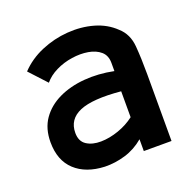

<svg xmlns="http://www.w3.org/2000/svg" viewBox="-97 -601 703 703"><g transform="rotate(-20 254.0 -249.5)"><path d="M197 5Q124 2 82 -37Q40 -76 40 -147Q40 -200 65.5 -236.5Q91 -273 135 -294Q179 -315 234.5 -319.5Q290 -324 349 -312V-344Q349 -373 330.5 -389Q312 -405 282.5 -410Q253 -415 219.5 -410Q186 -405 156.5 -390.5Q127 -376 109 -354L48 -420Q83 -457 132.5 -478Q182 -499 235.5 -503Q289 -507 336.5 -493.5Q384 -480 417 -448Q450 -419 454 -370Q458 -321 458 -260V0H350V-46Q317 -18 277 -6Q237 6 197 5ZM347 -133V-234Q238 -244 187.5 -222.5Q137 -201 137 -148Q137 -115 159.5 -100.5Q182 -86 215.5 -86.5Q249 -87 284.5 -99.5Q320 -112 347 -133Z"/></g></svg>

Font: Kulim Park SemiBold
Style: Regular
Weight: 600
Designer: Noponies / Dale Sattler
Foundry: Noponies
Version: Version 1.000; ttfautohint (v1.8.3)